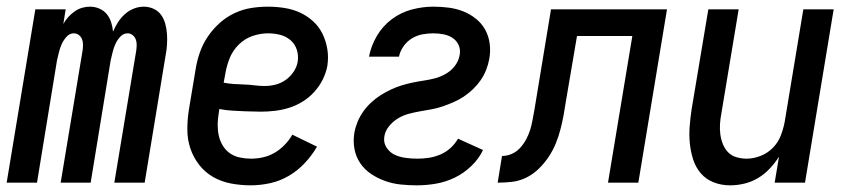

<svg xmlns="http://www.w3.org/2000/svg" viewBox="-33 -548 2553 576"><path d="M-13 0 73 -520H164L157 -476Q163 -487 171.5 -496.5Q180 -506 190.5 -513.5Q201 -521 213 -524.5Q225 -528 237 -528Q252 -528 265.5 -522Q279 -516 287.5 -505.5Q296 -495 300.5 -481Q305 -467 306 -453Q312 -467 320.5 -480.5Q329 -494 341 -505Q353 -516 368 -522Q383 -528 398 -528Q414 -528 428 -521.5Q442 -515 450.5 -503Q459 -491 463 -476Q467 -461 468 -445.5Q469 -430 468 -414Q467 -398 464 -383L401 0H310L376 -398Q377 -406 377 -414.5Q377 -423 374 -430.5Q371 -438 364.5 -443Q358 -448 350 -448Q337 -448 327.5 -437.5Q318 -427 313 -415.5Q308 -404 305 -392Q302 -380 299 -367L239 0H149L215 -398Q216 -406 216 -414.5Q216 -423 213 -430.5Q210 -438 203.5 -443Q197 -448 188 -448Q176 -448 166.5 -437.5Q157 -427 152 -415.5Q147 -404 144 -392Q141 -380 138 -367L78 0Z M719 8Q689 8 660 2.5Q631 -3 606.5 -17Q582 -31 564.5 -53.5Q547 -76 538 -103Q529 -130 529 -160Q529 -190 534 -221L554 -341Q558 -366 566.5 -390.5Q575 -415 590 -437.5Q605 -460 625.5 -478.5Q646 -497 670.5 -508.5Q695 -520 720.5 -524Q746 -528 771 -528Q796 -528 821 -524Q846 -520 867.5 -510Q889 -500 906.5 -484Q924 -468 934.5 -446.5Q945 -425 949 -400.5Q953 -376 949 -350Q945 -329 935 -309Q925 -289 909.5 -272Q894 -255 874.5 -243Q855 -231 834 -224.5Q813 -218 791.5 -215.5Q770 -213 749 -213Q738 -213 728 -213.5Q718 -214 707 -214H705Q685 -215 665 -216Q645 -217 625 -221L623 -207Q620 -190 620 -173Q620 -156 623.5 -140.5Q627 -125 635.5 -111Q644 -97 657 -88Q670 -79 686.5 -75.5Q703 -72 720 -72Q738 -72 756 -76Q774 -80 790.5 -89.5Q807 -99 821 -113.5Q835 -128 844 -144L918 -108Q903 -82 881.5 -59Q860 -36 833.5 -20.5Q807 -5 777.5 1.5Q748 8 719 8ZM761 -290Q777 -290 793 -294Q809 -298 823 -307.5Q837 -317 847 -331.5Q857 -346 860 -362Q863 -381 857.5 -398.5Q852 -416 838.5 -427.5Q825 -439 807.5 -443.5Q790 -448 771 -448Q748 -448 724.5 -440Q701 -432 683 -414Q665 -396 656 -373.5Q647 -351 643 -327L638 -300Q653 -297 668.5 -296Q684 -295 699.5 -294.5Q715 -294 730.5 -292Q746 -290 761 -290Z M1218 8Q1193 8 1169 5.5Q1145 3 1122.5 -5Q1100 -13 1080.5 -26Q1061 -39 1048 -58Q1035 -77 1030.5 -100.5Q1026 -124 1030 -149Q1033 -166 1039.5 -182Q1046 -198 1056.5 -213Q1067 -228 1080.5 -240.5Q1094 -253 1109 -262.5Q1124 -272 1140 -279.5Q1156 -287 1172.5 -292Q1189 -297 1206 -300.5Q1223 -304 1240 -306.5Q1257 -309 1273.5 -313.5Q1290 -318 1306 -327.5Q1322 -337 1332.5 -351.5Q1343 -366 1346 -383Q1349 -399 1343 -412.5Q1337 -426 1325 -434Q1313 -442 1298 -445Q1283 -448 1267 -448Q1251 -448 1234.5 -445Q1218 -442 1203 -433Q1188 -424 1177.5 -409Q1167 -394 1164 -378H1074Q1080 -410 1097.5 -440Q1115 -470 1142.5 -490.5Q1170 -511 1202.5 -519.5Q1235 -528 1267 -528Q1291 -528 1313.5 -525Q1336 -522 1356.5 -514Q1377 -506 1394.5 -492Q1412 -478 1422.5 -459Q1433 -440 1436 -417.5Q1439 -395 1435 -372Q1432 -355 1425.5 -338.5Q1419 -322 1409 -307.5Q1399 -293 1386 -280.5Q1373 -268 1358 -258Q1343 -248 1326.5 -241Q1310 -234 1294 -228.5Q1278 -223 1261 -220Q1244 -217 1227 -214Q1210 -211 1193 -206.5Q1176 -202 1160.5 -192.5Q1145 -183 1133.5 -168.5Q1122 -154 1120 -138Q1117 -120 1126.5 -105.5Q1136 -91 1150.5 -84Q1165 -77 1183 -74.5Q1201 -72 1219 -72Q1236 -72 1253 -74.5Q1270 -77 1287 -84Q1304 -91 1318 -103.5Q1332 -116 1341 -132L1416 -98Q1404 -72 1381 -50Q1358 -28 1331 -15Q1304 -2 1275 3Q1246 8 1218 8Z M1460 0 1473 -80Q1487 -80 1501.5 -86Q1516 -92 1527 -104Q1538 -116 1545.5 -130Q1553 -144 1557.5 -158.5Q1562 -173 1564.5 -187.5Q1567 -202 1570 -217L1620 -520H1968L1882 0H1791L1864 -440H1698L1665 -246Q1662 -225 1658 -203.5Q1654 -182 1648.5 -160.5Q1643 -139 1634.5 -118Q1626 -97 1613 -77.5Q1600 -58 1583 -41.5Q1566 -25 1545.5 -15Q1525 -5 1503 -2.5Q1481 0 1460 0Z M2157 8Q2131 8 2108 -1Q2085 -10 2069.5 -28Q2054 -46 2046.5 -69.5Q2039 -93 2036.5 -118Q2034 -143 2036 -169Q2038 -195 2042 -221L2092 -520H2183L2131 -207Q2128 -192 2127 -176Q2126 -160 2128 -145Q2130 -130 2135.5 -116Q2141 -102 2151 -91.5Q2161 -81 2176 -76.5Q2191 -72 2207 -72Q2227 -72 2248 -80Q2269 -88 2285 -104Q2301 -120 2309 -140.5Q2317 -161 2321 -182L2377 -520H2468L2382 0H2291L2304 -78Q2292 -59 2276 -42Q2260 -25 2240.5 -13.5Q2221 -2 2199.5 3Q2178 8 2157 8Z"/></svg>

Font: Iosevka SS18 Medium
Style: Italic
Weight: 500
Italic angle: -9°
Monospace: yes
Designer: Belleve Invis
Foundry: Belleve Invis
Version: Version 25.1.1; ttfautohint (v1.8.4)